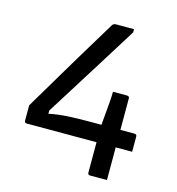

<svg xmlns="http://www.w3.org/2000/svg" viewBox="-105 -790 810 880"><g transform="rotate(15 300.0 -350.0)"><path d="M404 -398H471Q482 -398 482 -387V-238H549Q560 -238 560 -227V-155H482V0H402Q391 0 391 -11V-155H60Q49 -155 49 -166V-238Q49 -239 62.5 -261.5Q76 -284 99 -322.5Q122 -361 150 -408.5Q178 -456 208.5 -506.5Q239 -557 268 -605Q297 -653 320 -691Q324 -697 329 -698.5Q334 -700 339 -700H423V-685Q357 -578 288.5 -469.5Q220 -361 144 -239V-224Q188 -233 233.5 -235.5Q279 -238 338 -238H392Q394 -264 397 -294.5Q400 -325 402 -352.5Q404 -380 404 -398Z"/></g></svg>

Font: Recursive Sn Lnr St
Style: Regular
Weight: 400
Version: Version 1.079;hotconv 1.0.112;makeotfexe 2.5.65598; ttfautoh